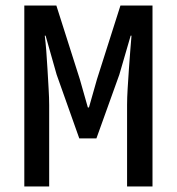

<svg xmlns="http://www.w3.org/2000/svg" viewBox="-20 -675 640 695"><path d="M68 0V-655H184L269 -388L298 -286H302L331 -388L416 -655H532V0H440V-295Q440 -320 442 -353.5Q444 -387 446.5 -423Q449 -459 451.5 -491Q454 -523 456 -546H453L412 -405L329 -174H267L185 -405L145 -546H142Q145 -523 147.5 -491Q150 -459 152 -423Q154 -387 156 -353.5Q158 -320 158 -295V0Z"/></svg>

Font: Source Code Pro ExtraLight Medium
Style: Regular
Weight: 500
Monospace: yes
Version: Version 1.018;hotconv 1.0.116;makeotfexe 2.5.65601